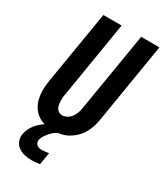

<svg xmlns="http://www.w3.org/2000/svg" viewBox="-233 -825 973 1139"><g transform="rotate(30 253.5 -255.5)"><path d="M207 8Q177 8 148.5 1Q120 -6 97.5 -22.5Q75 -39 60.5 -63.5Q46 -88 40 -116Q34 -144 34.5 -174Q35 -204 40 -234L123 -735H248L163 -217Q160 -204 159 -191.5Q158 -179 158.5 -166.5Q159 -154 161 -142Q163 -130 168.5 -120Q174 -110 184.5 -103.5Q195 -97 208 -97Q219 -97 231 -101.5Q243 -106 253 -114.5Q263 -123 270 -134Q277 -145 282 -156.5Q287 -168 289.5 -180Q292 -192 294 -204L382 -735H507L417 -187Q413 -162 405 -137Q397 -112 383.5 -89Q370 -66 350 -47Q330 -28 306.5 -15Q283 -2 257.5 3Q232 8 207 8ZM184 224Q159 224 135 218.5Q111 213 92.5 199.5Q74 186 65 163.5Q56 141 61 116Q64 97 73 78.5Q82 60 95.5 44Q109 28 125 15Q141 2 159 -8H253L252 0Q236 6 221.5 16.5Q207 27 195.5 40Q184 53 174 68Q164 83 161 99Q160 109 163 117.5Q166 126 172.5 131.5Q179 137 187.5 139Q196 141 206 141Q218 141 230 139.5Q242 138 254 136L240 219Q226 221 212 222.5Q198 224 184 224Z"/></g></svg>

Font: Iosevka Extrabold Oblique
Style: Regular
Weight: 800
Italic angle: -9°
Monospace: yes
Designer: Belleve Invis
Foundry: Belleve Invis
Version: Version 32.5.0; ttfautohint (v1.8.4)